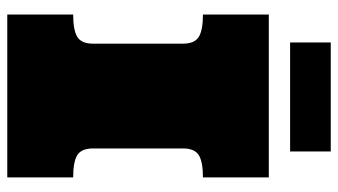

<svg xmlns="http://www.w3.org/2000/svg" viewBox="-221 -709 930 528"><g transform="rotate(90 244.0 -445.0)"><path d="M20 0V-181.2Q63 -181.2 81.5 -192.6Q100.1 -204.1 100.1 -235.8V-482.9Q100.1 -515.1 81.5 -526.6Q63 -538.1 20 -538.1V-719.2H467.8V-538.1Q424.8 -538.1 406.5 -526.6Q388.2 -515.1 388.2 -482.9V-235.8Q388.2 -204.1 406.5 -192.6Q424.8 -181.2 467.8 -181.2V0ZM96.7 -889.6H396.5V-777.8H96.7Z"/></g></svg>

Font: Ultra
Style: Regular
Weight: 400
Designer: Astigmatic (AOETI)
Foundry: Astigmatic (AOETI)
Version: Version 1.001